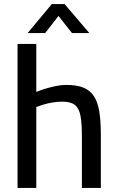

<svg xmlns="http://www.w3.org/2000/svg" viewBox="-20 -932 582 952"><path d="M67 0V-714H160V-476Q178 -484 202.5 -491.5Q227 -499 255 -505Q283 -511 308 -511Q360 -511 393.5 -497.5Q427 -484 446 -454.5Q465 -425 472.5 -378Q480 -331 480 -265V0H386V-259Q386 -321 379 -358Q372 -395 351.5 -411.5Q331 -428 289 -428Q266 -428 241.5 -424Q217 -420 195.5 -413.5Q174 -407 160 -401V0ZM117 -768 237 -912H300L423 -768H337L270 -853L204 -768Z"/></svg>

Font: Cairo Play SemiBold
Style: Regular
Weight: 600
Designer: Mohamed Gaber, Accademia di Belle Arti di Urbino
Foundry: Kief Type Foundry, Accademia di Belle Arti di Urbino
Version: Version 3.130;gftools[0.9.24]